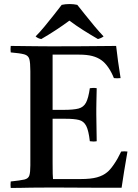

<svg xmlns="http://www.w3.org/2000/svg" viewBox="-20 -928 680 949"><path d="M33 1Q31 -14 33 -31Q80 -36 100 -40.5Q120 -45 125 -60.5Q130 -76 130 -111V-576Q130 -618 125 -636Q120 -654 99.5 -659.5Q79 -665 33 -669Q31 -684 33 -701Q59 -701 78.5 -700.5Q98 -700 118 -700Q138 -700 166 -699.5Q194 -699 237 -699Q316 -699 385 -699.5Q454 -700 500 -700.5Q546 -701 554 -701Q558 -664 563.5 -625Q569 -586 576 -542Q559 -540 543 -542Q531 -572 515 -595Q499 -618 482 -630Q463 -644 436.5 -651Q410 -658 371 -658H240V-385H295Q343 -385 368 -391.5Q393 -398 405 -420.5Q417 -443 424 -492Q442 -495 458 -492Q457 -448 456.5 -424.5Q456 -401 456 -390Q456 -379 456 -372Q456 -366 456 -362L458 -230Q443 -227 424 -230Q418 -283 406 -306Q394 -329 370.5 -335Q347 -341 304 -341H240V-124Q240 -90 240.5 -69.5Q241 -49 242 -43H379Q429 -43 459.5 -51.5Q490 -60 510 -77Q524 -88 543 -115.5Q562 -143 579 -179Q595 -181 610 -179Q600 -123 593 -78Q586 -33 581 0Q536 0 483 0Q430 0 377 -0.5Q324 -1 280.5 -1Q237 -1 211 -1Q164 -1 134.5 -0.5Q105 0 82.5 0.5Q60 1 33 1ZM323 -826Q292 -803 257 -780Q222 -757 184 -735Q167 -738 156 -748Q177 -769 200.5 -797.5Q224 -826 246.5 -854.5Q269 -883 285 -904Q293 -906 303.5 -907Q314 -908 324 -908Q333 -908 343.5 -907Q354 -906 362 -904Q379 -883 401.5 -854.5Q424 -826 448 -797.5Q472 -769 492 -748Q480 -739 464 -735Q426 -757 390.5 -779.5Q355 -802 323 -826Z"/></svg>

Font: Tiro Telugu
Style: Regular
Weight: 400
Designer: Telugu: John Hudson & Fiona Ross. Latin: John Hudson.
Foundry: Tiro Typeworks Ltd.
Version: Version 1.52